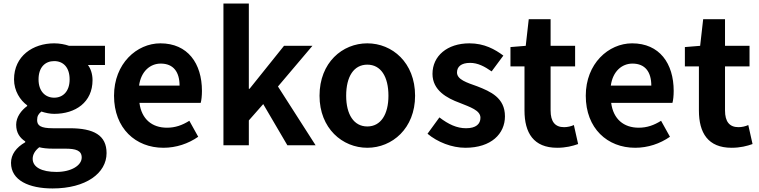

<svg xmlns="http://www.w3.org/2000/svg" viewBox="-20 -818 4275 1081"><path d="M276 243C464 243 580 157 580 44C580 -56 509 -96 372 -96H277C209 -96 189 -111 189 -142C189 -165 197 -177 213 -190C237 -182 262 -177 285 -177C405 -177 501 -242 501 -367C501 -402 490 -433 475 -452H571V-560H369C346 -568 316 -574 285 -574C166 -574 59 -503 59 -371C59 -306 94 -253 133 -225V-221C100 -197 71 -159 71 -116C71 -69 93 -41 122 -22V-17C71 12 42 52 42 99C42 198 144 243 276 243ZM285 -268C236 -268 197 -303 197 -371C197 -439 234 -474 285 -474C336 -474 372 -439 372 -371C372 -303 334 -268 285 -268ZM298 150C214 150 164 123 164 76C164 53 176 31 201 11C221 16 244 19 279 19H347C407 19 440 29 440 69C440 113 382 150 298 150Z M900 14C972 14 1040 -9 1096 -48L1046 -138C1006 -113 967 -99 920 -99C836 -99 777 -147 765 -239H1110C1114 -252 1117 -279 1117 -306C1117 -461 1037 -574 883 -574C750 -574 622 -460 622 -279C622 -95 744 14 900 14ZM763 -336C774 -417 826 -460 885 -460C957 -460 991 -412 991 -336Z M1238 0H1381V-140L1462 -232L1598 0H1757L1545 -331L1739 -560H1579L1385 -318H1381V-798H1238Z M2048 14C2188 14 2317 -95 2317 -279C2317 -466 2188 -574 2048 -574C1908 -574 1779 -466 1779 -279C1779 -95 1908 14 2048 14ZM2048 -106C1972 -106 1929 -174 1929 -279C1929 -387 1972 -454 2048 -454C2124 -454 2167 -387 2167 -279C2167 -174 2124 -106 2048 -106Z M2600 14C2746 14 2823 -65 2823 -163C2823 -268 2741 -303 2667 -332C2608 -353 2553 -370 2553 -410C2553 -442 2576 -464 2627 -464C2670 -464 2708 -444 2748 -416L2814 -505C2767 -540 2707 -574 2623 -574C2498 -574 2415 -503 2415 -402C2415 -309 2497 -265 2568 -239C2627 -215 2685 -197 2685 -155C2685 -120 2660 -96 2604 -96C2552 -96 2505 -118 2454 -157L2387 -65C2443 -18 2524 14 2600 14Z M3117 14C3166 14 3204 4 3235 -7L3211 -114C3196 -107 3175 -102 3156 -102C3105 -102 3080 -133 3080 -196V-444H3218V-560H3080V-710H2957L2940 -560L2854 -553V-444H2933V-196C2933 -70 2984 14 3117 14Z M3556 14C3628 14 3696 -9 3752 -48L3702 -138C3662 -113 3623 -99 3576 -99C3492 -99 3433 -147 3421 -239H3766C3770 -252 3773 -279 3773 -306C3773 -461 3693 -574 3539 -574C3406 -574 3278 -460 3278 -279C3278 -95 3400 14 3556 14ZM3419 -336C3430 -417 3482 -460 3541 -460C3613 -460 3647 -412 3647 -336Z M4099 14C4148 14 4186 4 4217 -7L4193 -114C4178 -107 4157 -102 4138 -102C4087 -102 4062 -133 4062 -196V-444H4200V-560H4062V-710H3939L3922 -560L3836 -553V-444H3915V-196C3915 -70 3966 14 4099 14Z"/></svg>

Font: Spoqa Han Sans Neo Bold
Style: Bold
Weight: 700
Designer: [Spoqa Han Sans Neo] Dong-huui Kim  Younghwa Kang  Yujin Lee  [Noto Sans] Ryoko NISHIZUKA  (kana & ideographs); Paul D. 
Foundry: Spoqa (http://www.spoqa-han-sans.com)
Version: Version 1.000